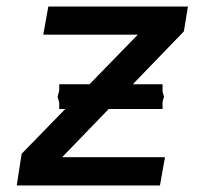

<svg xmlns="http://www.w3.org/2000/svg" viewBox="-20 -570 640 590"><path d="M46.5 -97.5 180.5 -235H162V-254L157 -273L162 -291.5V-311H255L403.5 -463.5H113L128.5 -550H557.5L545 -473.5L388 -311H479.5V-288L484 -273L479.5 -257.5V-235H314L171 -87H487L471.5 0H31.5Z"/></svg>

Font: JuliaMono MediumItalic
Style: Regular
Weight: 500
Italic angle: -9°
Monospace: yes
Designer: cormullion
Foundry: corm
Version: Version 0.049; ttfautohint (v1.8.4)